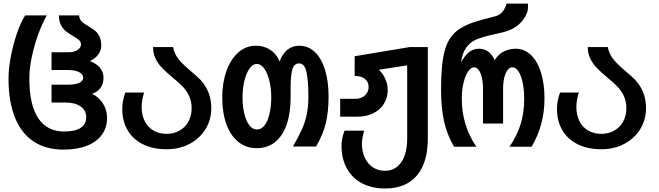

<svg xmlns="http://www.w3.org/2000/svg" viewBox="-20 -810 3640 1060"><path d="M27 -377Q27 -430.5 39.8 -497.8Q52.5 -565 73.8 -626.5Q95 -688 119 -725H238.5Q214.5 -683.5 192.2 -623.5Q170 -563.5 156 -498Q142 -432.5 142 -377Q142 -231.5 190.8 -157.8Q239.5 -84 333.5 -84Q394 -84 425 -104Q456 -124 456 -164Q456 -200.5 425.2 -222.2Q394.5 -244 341.5 -244H264.5V-342.5H355Q396 -342.5 417.8 -352.8Q439.5 -363 439.5 -381Q439.5 -400 416.8 -411.8Q394 -423.5 355 -423.5H264.5V-521.5H359Q390 -521.5 408.5 -534.2Q427 -547 427 -564.5Q427 -579 416.5 -588.5Q406 -598 383.5 -611Q359 -625.5 343.5 -637.8Q328 -650 316.5 -671.8Q305 -693.5 305 -725H417Q417.5 -710.5 424.2 -700Q431 -689.5 440.8 -682.5Q450.5 -675.5 467.5 -665.5Q490.5 -652 504.8 -640.5Q519 -629 529 -609Q539 -589 539 -558.5Q539 -531 522.2 -508.5Q505.5 -486 476 -473Q512.5 -459.5 532 -435.8Q551.5 -412 551.5 -381Q551.5 -347.5 534.8 -324.8Q518 -302 488 -292Q524 -276 547.5 -240.2Q571 -204.5 571 -159.5Q571 -105 542 -65.5Q513 -26 459 -5Q405 16 330.5 16Q233 16 165 -29.2Q97 -74.5 62 -162.5Q27 -250.5 27 -377Z M655 -209Q655 -254.5 672 -299H775.5Q762 -255.5 762 -219.5Q762 -174.5 779.2 -140.8Q796.5 -107 827.8 -89Q859 -71 900 -71Q939.5 -71 971 -88.8Q1002.5 -106.5 1020.2 -138.8Q1038 -171 1038 -212Q1038 -250 1024.5 -279.2Q1011 -308.5 989.5 -331Q968 -353.5 932.5 -382.5Q895.5 -413.5 873.8 -436.2Q852 -459 838.5 -487Q825 -515 825 -550H935.5Q942 -516.5 960.5 -490.5Q979 -464.5 1024 -425.5Q1070.5 -386.5 1087.5 -368.5Q1146.5 -304 1146.5 -213Q1146.5 -149 1114.5 -97Q1082.5 -45 1026.2 -15.5Q970 14 900 14Q825 14 769.8 -13.2Q714.5 -40.5 684.8 -90.8Q655 -141 655 -209Z M1207 -272.5Q1207 -352 1229.8 -417Q1252.5 -482 1294.8 -519.8Q1337 -557.5 1393 -557.5Q1438 -557.5 1472.8 -534.5Q1507.5 -511.5 1523.5 -470.5Q1539.5 -514 1567.2 -535.8Q1595 -557.5 1632 -557.5Q1682 -557.5 1718.5 -522.5Q1755 -487.5 1774.5 -424.2Q1794 -361 1794 -277Q1794 -194 1779.2 -131.8Q1764.5 -69.5 1725 -1H1597.5Q1629.5 -58 1647 -96.5Q1664.5 -135 1673.5 -178Q1682.5 -221 1682.5 -277Q1682.5 -363 1672.2 -411.5Q1662 -460 1631.5 -460Q1602.5 -460 1593.5 -425Q1584.5 -390 1584.5 -332.5V-272.5Q1584.5 -186 1562.8 -123Q1541 -60 1499 -26Q1457 8 1398 8Q1339.5 8 1296.5 -26Q1253.5 -60 1230.2 -123.5Q1207 -187 1207 -272.5ZM1477.5 -272.5Q1477.5 -321.5 1467.2 -364Q1457 -406.5 1438.8 -431.8Q1420.5 -457 1398 -457Q1375.5 -457 1357.5 -431.5Q1339.5 -406 1329.2 -363.8Q1319 -321.5 1319 -272.5Q1319 -223 1328.8 -182.5Q1338.5 -142 1356.5 -118.5Q1374.5 -95 1398.5 -95Q1423.5 -95 1441.5 -119.2Q1459.5 -143.5 1468.5 -184Q1477.5 -224.5 1477.5 -272.5Z M1865.5 -6.5Q1865.5 -44.5 1882 -88.5H1990.5Q1978 -43 1978 -17.5Q1978 26 1993.8 60.2Q2009.5 94.5 2038.8 113.8Q2068 133 2106.5 133Q2144 133 2171.5 111.2Q2199 89.5 2213.5 49.8Q2228 10 2228 -43V-449L2072 -425Q2096 -401 2108.2 -372.2Q2120.5 -343.5 2120.5 -313Q2120.5 -270 2099.2 -236.5Q2078 -203 2040.5 -184.5Q2003 -166 1955.5 -166H1858V-264.5H1943.5Q1963.5 -264.5 1980 -273.2Q1996.5 -282 2005.8 -296.8Q2015 -311.5 2015 -329.5Q2015 -359 1993.8 -375Q1972.5 -391 1938 -391V-499.5L2241 -550H2342V-47Q2342 88 2281.5 159.2Q2221 230.5 2106.5 230.5Q2032.5 230.5 1978.2 201.8Q1924 173 1894.8 119.5Q1865.5 66 1865.5 -6.5Z M2415 -317.5Q2415 -455.5 2434.8 -528.8Q2454.5 -602 2502.5 -639.8Q2550.5 -677.5 2646.5 -702.5L2714 -720Q2740.5 -727.5 2755 -745.8Q2769.5 -764 2776.5 -790H2895Q2896 -762.5 2891.8 -746.5Q2887.5 -730.5 2875.5 -711.5Q2857.5 -683 2828.5 -662.5Q2799.5 -642 2749.5 -630L2684 -615Q2633.5 -603 2603.8 -589.2Q2574 -575.5 2553.5 -546.5Q2533 -517.5 2525 -465.5Q2545.5 -502.5 2569.2 -521.8Q2593 -541 2624 -541Q2682.5 -541 2711 -478.5Q2734 -514 2764.8 -527.5Q2795.5 -541 2827 -541Q2874.5 -541 2910.5 -507Q2946.5 -473 2966.2 -411Q2986 -349 2986 -267Q2986 -192.5 2968.5 -127.2Q2951 -62 2915 0H2793Q2834.5 -60.5 2854.2 -124.2Q2874 -188 2874 -263Q2874 -315.5 2865.2 -355.2Q2856.5 -395 2841.8 -416.8Q2827 -438.5 2809 -438.5Q2794 -438.5 2782.2 -423.2Q2770.5 -408 2764 -381.5Q2757.5 -355 2757.5 -322V-128H2646.5V-322Q2646.5 -355 2640.2 -381.8Q2634 -408.5 2622.8 -423.5Q2611.5 -438.5 2598 -438.5Q2581 -438.5 2565.2 -416.5Q2549.5 -394.5 2539.5 -354.8Q2529.5 -315 2529.5 -264Q2529.5 -191 2550 -123.8Q2570.5 -56.5 2610 0H2486.5Q2448.5 -65.5 2431.8 -138.8Q2415 -212 2415 -317.5Z M3055 -209Q3055 -254.5 3072 -299H3175.5Q3162 -255.5 3162 -219.5Q3162 -174.5 3179.2 -140.8Q3196.5 -107 3227.8 -89Q3259 -71 3300 -71Q3339.5 -71 3371 -88.8Q3402.5 -106.5 3420.2 -138.8Q3438 -171 3438 -212Q3438 -250 3424.5 -279.2Q3411 -308.5 3389.5 -331Q3368 -353.5 3332.5 -382.5Q3295.5 -413.5 3273.8 -436.2Q3252 -459 3238.5 -487Q3225 -515 3225 -550H3335.5Q3342 -516.5 3360.5 -490.5Q3379 -464.5 3424 -425.5Q3470.5 -386.5 3487.5 -368.5Q3546.5 -304 3546.5 -213Q3546.5 -149 3514.5 -97Q3482.5 -45 3426.2 -15.5Q3370 14 3300 14Q3225 14 3169.8 -13.2Q3114.5 -40.5 3084.8 -90.8Q3055 -141 3055 -209Z"/></svg>

Font: JuliaMono SemiBold
Style: Regular
Weight: 600
Monospace: yes
Designer: cormullion
Foundry: corm
Version: Version 0.055; ttfautohint (v1.8.4)